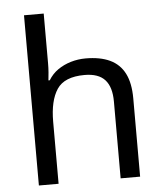

<svg xmlns="http://www.w3.org/2000/svg" viewBox="-54 -807 725 854"><g transform="rotate(-5 309.0 -380.0)"><path d="M173 -537Q173 -518 171.5 -498Q170 -478 168 -462H174Q191 -490 217 -508Q243 -526 275 -535.5Q307 -545 341 -545Q406 -545 449.5 -524.5Q493 -504 515 -461Q537 -418 537 -349V0H450V-343Q450 -408 421 -440Q392 -472 330 -472Q240 -472 206.5 -421.5Q173 -371 173 -277V0H85V-760H173Z"/></g></svg>

Font: telugu25
Style: Book
Weight: 400
Designer: Jelle Bosma - Monotype Design Team
Foundry: Monotype Imaging Inc.
Version: Version 2.003